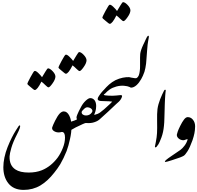

<svg xmlns="http://www.w3.org/2000/svg" viewBox="-20 -1535 1871 1820"><path d="M657.7 -335.4Q657.7 -276.9 643.1 -215.3Q629.9 -152.8 611.3 -103Q583.5 -33.7 551.3 21.5Q524.9 64.5 494.1 102.1Q432.6 181.2 363.3 222.7Q292 265.1 203.6 265.1Q106.9 265.1 57.1 200.2Q11.7 140.6 11.7 49.8Q11.7 6.8 22 -42.2Q32.2 -91.3 52 -140.9Q71.8 -190.4 91.1 -228.8Q110.4 -267.1 130.9 -299.8Q151.4 -332.5 157.2 -340.3Q164.6 -349.1 168.9 -345.7Q179.2 -335.4 141.1 -261.5Q103 -187.5 87.4 -132.8Q71.8 -78.1 70.8 -53.2Q67.9 33.2 126 71.3Q169.9 100.6 252 100.6Q322.3 100.6 377 78.6Q462.9 43.5 525.9 -40Q555.7 -81.1 575.7 -132.3Q596.2 -183.1 596.2 -231.9Q596.2 -284.2 565.9 -284.2Q548.3 -279.8 536.1 -279.8Q510.3 -279.8 490.7 -293Q470.2 -306.6 474.6 -327.1Q481 -347.7 502.7 -391.4Q524.4 -435.1 545.4 -458.5Q565.9 -479 584.5 -479Q616.7 -479 637.2 -438Q657.7 -397 657.7 -335.4ZM239.3 -739.3Q239.3 -749 269 -803.7Q298.8 -858.4 306.2 -861.8Q318.4 -866.7 342.3 -843.8Q366.2 -820.8 378.4 -803.2Q393.1 -827.1 410.9 -856.9Q428.7 -886.7 435.1 -887.2Q453.1 -887.2 478.5 -860.6Q503.9 -834 505.4 -810.5Q505.4 -782.7 478 -744.6Q451.7 -707 439.5 -707Q431.2 -707 409.9 -728.3Q388.7 -749.5 372.6 -761.2Q333 -681.6 309.6 -681.6Q303.7 -681.6 293 -690.9Q282.7 -699.7 261 -717.3Q239.3 -734.9 239.3 -739.3Z M856 -483.4Q856 -496.1 841.3 -507.8Q825.2 -518.1 808.1 -518.1Q792 -518.1 773.9 -499.5Q753.9 -481.9 753.9 -471.7Q753.9 -455.6 767.1 -448.2Q778.3 -440.4 794.4 -440.4Q821.3 -440.4 838.9 -455.6Q856 -471.2 856 -483.4ZM926.3 -405.3Q905.8 -386.7 876.5 -377.4Q843.3 -364.7 793 -369.1Q782.7 -369.1 698.2 -327.6L652.3 -301.8Q642.1 -307.1 636.2 -313Q617.2 -364.7 630.9 -370.6Q637.7 -375 645 -378.9Q660.2 -383.3 684.8 -392.1Q709.5 -400.9 709.5 -405.3Q705.1 -412.6 705.1 -423.3Q706.5 -433.1 712.4 -447.8Q722.7 -474.6 749.5 -523.9Q766.6 -556.2 793 -581.1Q819.3 -605 835.4 -605Q860.8 -605 877 -584Q891.6 -563.5 891.6 -529.8Q891.6 -499.5 883.3 -475.8Q875 -452.1 872.6 -446.3L881.3 -447.8Q910.2 -455.1 926.3 -466.8Q928.2 -462.9 932.6 -454.1Q935.5 -445.3 935.5 -441.9Q935.5 -437.5 932.6 -424.3Q930.7 -418.9 929.2 -414.3Q927.7 -409.7 926.3 -405.3ZM534.2 -893.6Q534.2 -903.3 564 -958Q593.8 -1012.7 601.1 -1016.1Q613.3 -1021 637.2 -998Q661.1 -975.1 673.3 -957.5Q688 -981.4 705.8 -1011.2Q723.6 -1041 730 -1041.5Q748 -1041.5 773.4 -1014.9Q798.8 -988.3 800.3 -964.8Q800.3 -937 772.9 -898.9Q746.6 -861.3 734.4 -861.3Q726.1 -861.3 704.8 -882.6Q683.6 -903.8 667.5 -915.5Q627.9 -835.9 604.5 -835.9Q598.6 -835.9 587.9 -845.2Q577.6 -854 555.9 -871.6Q534.2 -889.2 534.2 -893.6Z M976.6 -649.4Q971.7 -646.5 967.5 -641.4Q963.4 -636.2 963.4 -634.8Q970.7 -630.4 1011 -628.2Q1051.3 -626 1082.8 -629.6Q1114.3 -633.3 1122.1 -633.5Q1129.9 -633.8 1134.3 -630.9Q1137.7 -627.4 1137.2 -623Q1135.7 -612.8 1127 -596.7Q1115.7 -579.1 1105.5 -570.3L1081.5 -548.8L1005.4 -477.1L926.3 -405.3Q914.6 -423.8 914.6 -440.7Q914.6 -457.5 926.3 -466.8L966.3 -498.5Q983.4 -512.2 1020 -547.4Q1024.4 -551.8 1030.5 -557.6Q1036.6 -563.5 1043.9 -571.8Q1039.1 -574.7 935.1 -577.6Q902.8 -580.6 906.2 -600.1Q907.2 -609.9 917.5 -625Q945.3 -667 976.6 -694.8Q979.5 -690.4 981 -683.6Q982.4 -680.2 982.4 -671.9Q982.4 -665.5 981 -661.6Q979.5 -655.3 976.6 -649.4Z M1220.7 -704.1Q1221.7 -704.1 1205.8 -711.4Q1189.9 -718.8 1156 -721.9Q1122.1 -725.1 1082.5 -714.8Q1044.4 -704.1 1019.5 -686.5Q994.6 -668.9 977.1 -648.9L919.9 -605Q920.4 -613.3 926.3 -626.5Q932.1 -641.1 948 -662.4Q963.9 -683.6 988.3 -709.2Q1012.7 -734.9 1042.7 -756.1Q1072.8 -777.3 1109.1 -789.1Q1145.5 -800.8 1176.3 -803.2Q1207 -805.7 1220.7 -799.8Q1225.1 -792.5 1226.6 -783.7Q1229.5 -770.5 1229.5 -746.6Q1228 -733.9 1226.1 -721.7Q1223.1 -710 1220.7 -704.1ZM950.2 -1366.7Q950.2 -1376.5 980 -1431.2Q1009.8 -1485.8 1017.1 -1489.3Q1029.3 -1494.1 1053.2 -1471.2Q1077.1 -1448.2 1089.4 -1430.7Q1104 -1454.6 1121.8 -1484.4Q1139.6 -1514.2 1146 -1514.6Q1164.1 -1514.6 1189.5 -1488Q1214.8 -1461.4 1216.3 -1438Q1216.3 -1410.2 1189 -1372.1Q1162.6 -1334.5 1150.4 -1334.5Q1142.1 -1334.5 1120.8 -1355.7Q1099.6 -1377 1083.5 -1388.7Q1043.9 -1309.1 1020.5 -1309.1Q1014.6 -1309.1 1003.9 -1318.4Q993.7 -1327.1 971.9 -1344.7Q950.2 -1362.3 950.2 -1366.7Z M1221.2 -704.1Q1213.4 -728.5 1210.9 -752Q1208.5 -775.4 1221.2 -799.8Q1239.3 -797.9 1260.3 -793.5Q1281.2 -789.1 1295.9 -821.3Q1302.2 -838.9 1304.7 -860.8Q1307.6 -879.9 1307.6 -903.3V-988.8Q1307.6 -1000.5 1309.1 -1023.9Q1311 -1040 1317.9 -1061.5Q1324.2 -1081.1 1337.4 -1109.9Q1344.2 -1123.5 1350.1 -1136Q1356 -1148.4 1360.8 -1159.7Q1367.7 -1173.3 1373.5 -1185.1Q1382.3 -1199.2 1388.7 -1195.3Q1393.1 -1191.9 1390.1 -1177.2Q1386.7 -1162.6 1383.8 -1142.1Q1379.4 -1122.1 1375 -1063.5Q1364.7 -927.2 1364.7 -931.6Q1359.4 -887.7 1349.1 -854Q1335.4 -814.5 1318.4 -785.2Q1298.8 -750 1273.9 -727.5Q1247.6 -704.1 1221.2 -704.1Z M1541 -509.8Q1539.1 -456.5 1538.3 -414.3Q1537.6 -372.1 1534.2 -342.8Q1528.3 -279.8 1510 -231.2Q1491.7 -182.6 1481.2 -166.5Q1470.7 -150.4 1463.9 -143.1Q1456.1 -135.7 1451.9 -138.2Q1447.8 -140.6 1448.7 -146.5Q1448.7 -147.9 1457.5 -190.9Q1466.3 -233.9 1468.5 -274.2Q1470.7 -314.5 1469.2 -387.9Q1467.8 -461.4 1472.7 -500.5Q1475.6 -522.9 1482.4 -547.4Q1489.3 -571.8 1498.3 -595Q1507.3 -618.2 1517.1 -639.2Q1526.9 -660.2 1535.2 -676.3Q1542 -686.5 1546.9 -684.3Q1551.8 -682.1 1551.3 -676.3Q1550.3 -672.9 1549.1 -661.4Q1547.9 -649.9 1546.6 -634Q1545.4 -618.2 1544.4 -600.1Q1543.5 -582 1542.7 -564.7Q1542 -547.4 1541.5 -532.7Q1541 -518.1 1541 -509.8Z M1804.7 -205.6Q1779.3 -134.8 1757.3 -101.1Q1735.4 -67.4 1722.9 -59.3Q1710.4 -51.3 1685.5 -42Q1660.6 -32.7 1609.6 -16.4Q1558.6 0 1549.3 0Q1543.5 0 1543.5 -2.9Q1537.6 -10.7 1604.2 -55.4Q1670.9 -100.1 1690.2 -114Q1709.5 -127.9 1729.7 -154.8Q1750 -181.6 1759.3 -215.3Q1753.9 -215.8 1748.8 -214.4Q1743.7 -212.9 1738.5 -210.9Q1733.4 -209 1728 -207.3Q1722.7 -205.6 1717.8 -205.6Q1690.4 -206.5 1672.1 -223.4Q1653.8 -240.2 1656.7 -260.7Q1659.7 -272.9 1665.3 -289.6Q1670.9 -306.2 1688.5 -342Q1706.1 -377.9 1723.9 -401.4Q1741.7 -424.8 1759.3 -424.8Q1789.6 -424.8 1809.6 -399.2Q1829.6 -373.5 1829.6 -337.4Q1829.6 -319.3 1827.4 -301.3Q1825.2 -283.2 1822.8 -271.2Q1820.3 -259.3 1815.4 -240.5Q1810.5 -221.7 1804.7 -205.6Z"/></svg>

Font: IranNastaliq
Style: Regular
Weight: 400
Designer: Hossein Zahedi
Version: Version 1.5